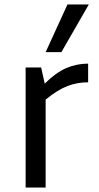

<svg xmlns="http://www.w3.org/2000/svg" viewBox="-20 -834 441 854"><path d="M94 0ZM372 -468Q324 -468 280.5 -451.5Q237 -435 183 -391V0H94V-534H163L179 -462Q228 -511 274.5 -531Q321 -551 372 -551ZM280 -814H375L253 -602H183Z"/></svg>

Font: Martel Sans
Style: Regular
Weight: 400
Designer: Dan Reynolds and Mathieu Réguer
Foundry: Dan Reynolds and Mathieu Réguer
Version: Version 1.002; ttfautohint (v1.1) -l 5 -r 5 -G 72 -x 0 -D la